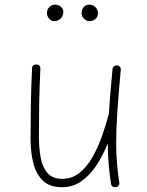

<svg xmlns="http://www.w3.org/2000/svg" viewBox="-20 -781 629 819"><path d="M495.1 -482.9Q485.4 -378.4 480.5 -304.2Q475.6 -230 475.6 -172.4Q475.6 -124.5 479 -84Q482.4 -43.5 488.8 -2.4Q490.2 5.4 486.1 10.5Q481.9 15.6 475.6 17.1Q468.8 18.6 461.7 15.4Q454.6 12.2 453.6 3.4Q447.3 -38.1 443.6 -79.6Q439.9 -121.1 439.9 -168.9Q419.9 -120.1 392.6 -77.6Q365.2 -35.2 328.4 -8.8Q291.5 17.6 244.1 17.6Q190.9 17.6 161.9 -11.5Q132.8 -40.5 121.6 -87.2Q110.4 -133.8 110.4 -186.5Q110.4 -261.7 111.6 -334.7Q112.8 -407.7 116.7 -488.8Q116.7 -505.9 134.8 -505.9Q152.3 -505.9 152.3 -488.3Q148.4 -410.6 147.2 -342.3Q146 -273.9 146 -197.3Q146 -150.9 153.3 -109.9Q160.6 -68.8 182.1 -43.5Q203.6 -18.1 245.6 -18.1Q287.1 -18.1 318.8 -43.5Q350.6 -68.8 374 -110.1Q397.5 -151.4 414.6 -199.2Q431.6 -247.1 443.4 -292.5Q443.8 -293.9 444.3 -294.9Q446.8 -335.4 450.7 -382.8Q454.6 -430.2 460 -486.3Q460.9 -494.6 467 -498.8Q473.1 -502.9 479.5 -502Q486.3 -501.5 491.2 -496.6Q496.1 -491.7 495.1 -482.9ZM397.9 -724.6Q397.9 -709.5 387.2 -700.2Q376.5 -690.9 362.8 -690.9Q347.7 -690.9 337.9 -701.7Q328.1 -712.4 328.1 -724.1Q328.1 -740.7 337.4 -751Q346.7 -761.2 359.4 -761.2Q376.5 -761.2 387.2 -750.2Q397.9 -739.3 397.9 -724.6ZM250 -730.5Q250 -712.9 239 -701.9Q228 -690.9 210.4 -690.9Q197.8 -690.9 189 -701.9Q180.2 -712.9 180.2 -726.1Q180.2 -740.2 190.2 -750.7Q200.2 -761.2 214.8 -761.2Q228.5 -761.2 239.3 -752.4Q250 -743.7 250 -730.5Z"/></svg>

Font: Mikhak-DS1-FD ExtraLight
Style: Regular
Weight: 200
Designer: Amin Abedi
Version: Version 3.2